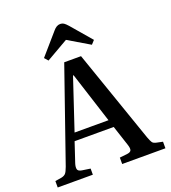

<svg xmlns="http://www.w3.org/2000/svg" viewBox="-165 -1061 1050 1181"><g transform="rotate(-20 360.5 -470.0)"><path d="M8 0V-42L51 -49Q69 -53 78 -63Q87 -73 98 -103L309 -710H419L630 -102Q640 -75 647 -65Q654 -55 675 -51L713 -43V0H430V-42L483 -48Q502 -51 506.5 -62Q511 -73 503 -98L459 -232H203L160 -103Q153 -81 156 -66.5Q159 -52 184 -48L238 -40V0ZM221 -282H443L336 -615H332ZM222 -753 201 -777 321 -915Q331 -927 342 -933.5Q353 -940 366 -940Q379 -940 389 -933.5Q399 -927 414 -910L528 -777L506 -753L366 -836Z"/></g></svg>

Font: Literata 36pt Medium
Style: Regular
Weight: 500
Designer: Latin by Veronika Burian and Jose Scaglione. Greek by Irene Vlachou. Cyrillic by Vera Evstafieva.
Foundry: TypeTogether
Version: Version 3.002